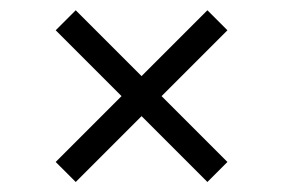

<svg xmlns="http://www.w3.org/2000/svg" viewBox="-20 -412 552 374"><path d="M88.5 -96.5 384 -392 423 -353 127.5 -57.5ZM88.5 -353 127.5 -392 423 -96.5 384 -57.5Z"/></svg>

Font: Newsreader 16pt 16pt Medium
Style: Regular
Weight: 500
Version: Version 1.003